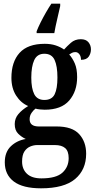

<svg xmlns="http://www.w3.org/2000/svg" viewBox="-20 -786 519 1043"><path d="M203 237Q104 237 55 200Q6 163 6 96Q6 40 39 8.5Q72 -23 120 -31Q98 -41 79 -59.5Q60 -78 60 -112Q60 -143 80 -166.5Q100 -190 133 -210Q93 -227 67.5 -267Q42 -307 42 -363Q42 -450 86.5 -499Q131 -548 223 -548Q256 -548 282 -539.5Q308 -531 328 -517Q343 -534 365 -553.5Q387 -573 419 -573Q447 -573 460.5 -556.5Q474 -540 474 -518Q474 -496 462 -478.5Q450 -461 420 -461Q420 -480 411 -491.5Q402 -503 390 -503Q379 -503 371 -499Q363 -495 356 -490Q374 -470 386.5 -441Q399 -412 399 -367Q399 -290 356 -240Q313 -190 223 -190Q213 -190 197.5 -191.5Q182 -193 173 -196Q162 -188 151.5 -173Q141 -158 141 -138Q141 -99 191 -99H288Q372 -99 410 -57.5Q448 -16 448 49Q448 136 388 186.5Q328 237 203 237ZM221 -243Q262 -243 277 -274Q292 -305 292 -365Q292 -427 276.5 -460.5Q261 -494 221 -494Q182 -494 166 -459.5Q150 -425 150 -364Q150 -306 166 -274.5Q182 -243 221 -243ZM205 183Q285 183 319 152Q353 121 353 73Q353 35 334 18.5Q315 2 278 2H182Q163 2 144 10Q125 18 112.5 37Q100 56 100 92Q100 133 126.5 158Q153 183 205 183ZM179 -616Q187 -637 200.5 -664Q214 -691 229.5 -718Q245 -745 259 -766H307V-753Q300 -721 290.5 -681Q281 -641 275 -606H179Z"/></svg>

Font: Noto Serif Khmer Condensed SemiBold
Style: Regular
Weight: 600
Width: 3
Designer: Danh Hong and the Monotype Design Team
Foundry: Monotype Imaging Inc.
Version: Version 2.004; ttfautohint (v1.8.4.7-5d5b)